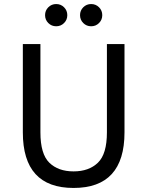

<svg xmlns="http://www.w3.org/2000/svg" viewBox="-20 -918 729 950"><path d="M297 -804Q281 -788 258 -788Q235 -788 219 -804Q203 -820 203 -843Q203 -866 219 -882Q235 -898 258 -898Q281 -898 297 -882Q313 -866 313 -843Q313 -820 297 -804ZM470 -804Q454 -788 431 -788Q408 -788 392 -804Q376 -820 376 -843Q376 -866 392 -882Q408 -898 431 -898Q454 -898 470 -882Q486 -866 486 -843Q486 -820 470 -804ZM344 12Q93 12 93 -263V-700H180V-263Q180 -156 224 -113Q268 -70 344 -70Q420 -70 464.5 -113Q509 -156 509 -263V-700H596V-263Q596 12 344 12Z"/></svg>

Font: Overpass
Style: Regular
Weight: 400
Designer: Delve Withrington, Thomas Jockin
Foundry: Delve Fonts
Version: Version 3.000;DELV;Overpass